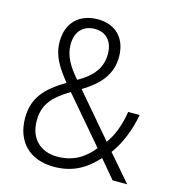

<svg xmlns="http://www.w3.org/2000/svg" viewBox="-109 -816 830 917"><g transform="rotate(15 306.0 -357.5)"><path d="M263 -725C171 -725 113 -668 113 -576C113 -505 146 -455 196 -393C100 -336 48 -280 48 -180C48 -62 122 10 240 10C338 10 400 -32 453 -90L529 0H601L489 -130C530 -185 559 -259 573 -335H516C507 -272 485 -213 454 -171L273 -383C354 -432 406 -489 406 -577C406 -671 349 -725 263 -725ZM261 -677C317 -677 351 -639 351 -577C351 -510 316 -462 241 -420C195 -473 167 -520 167 -576C167 -639 203 -677 261 -677ZM227 -356 420 -130C376 -76 323 -41 243 -41C160 -41 105 -94 105 -182C105 -263 146 -307 227 -356Z"/></g></svg>

Font: Noto Sans Khmer SemiCondensed Light
Style: Regular
Weight: 300
Width: 4
Designer: Danh Hong and the Monotype Design Team
Foundry: Monotype Imaging Inc.
Version: Version 2.004